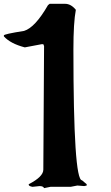

<svg xmlns="http://www.w3.org/2000/svg" viewBox="-71 -976 580 1003"><path d="M188.5 -956.1H268.6Q299.8 -956.1 325.2 -924.8Q312.5 -858.4 312.5 -717.8Q312.5 -34.2 357.4 -34.2L381.8 -13.7V-6.8L369.1 -3.9L333 -6.8L297.9 0H192.4L159.2 6.8Q155.3 -3.9 135.7 -3.9L98.6 0Q79.1 -3.9 79.1 -10.7V-13.7Q155.3 -52.7 155.3 -89.8L159.2 -735.4L155.3 -745.1H146.5L58.6 -728.5Q-16.6 -748 -50.8 -786.1V-791Q-50.8 -797.9 54.7 -814.5Q112.3 -832 179.7 -949.2Z"/></svg>

Font: EG Dragon Caps 
Style: Regular
Weight: 400
Designer: Bill Roach / W.K. Roach
Version: Version 1.00 April 18, 2012, initial release